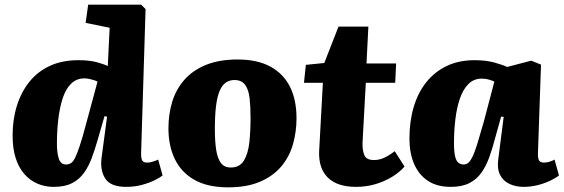

<svg xmlns="http://www.w3.org/2000/svg" viewBox="-20 -787 2416 823"><path d="M585 -135Q584 -113 588.5 -101.5Q593 -90 610 -90Q621 -90 634.5 -94Q648 -98 658 -103L677 -35Q666 -26 643 -14.5Q620 -3 588.5 5.5Q557 14 521 14Q455 14 432 -20.5Q409 -55 415 -108L439 -287L428 -289L397 -182Q386 -144 373 -109Q360 -74 340 -46Q320 -18 289 -2Q258 14 210 14Q172 14 140 0Q108 -14 84 -41.5Q60 -69 47 -110Q34 -151 34 -206Q34 -275 52.5 -334Q71 -393 106.5 -437Q142 -481 194.5 -505Q247 -529 316 -529Q362 -529 392.5 -521Q423 -513 442 -504L450 -668L347 -689L358 -767H585L604 -748ZM263 -82Q274 -82 283.5 -87.5Q293 -93 301.5 -110Q310 -127 321.5 -161Q333 -195 348 -252L398 -437Q391 -441 381 -444Q371 -447 361.5 -449Q352 -451 341 -451Q308 -451 285 -428.5Q262 -406 249 -366.5Q236 -327 230 -276.5Q224 -226 224 -171Q224 -132 232 -107Q240 -82 263 -82Z M958 16Q870 16 813.5 -16Q757 -48 729.5 -105Q702 -162 702 -237Q702 -297 718 -350Q734 -403 769.5 -444Q805 -485 862 -508.5Q919 -532 999 -532Q1083 -532 1139 -501.5Q1195 -471 1223 -415Q1251 -359 1251 -280Q1251 -223 1236 -169.5Q1221 -116 1186.5 -74.5Q1152 -33 1095.5 -8.5Q1039 16 958 16ZM969 -69Q1008 -69 1026 -99.5Q1044 -130 1049 -178.5Q1054 -227 1054 -281Q1054 -328 1050 -365Q1046 -402 1031 -423Q1016 -444 985 -444Q964 -444 948 -433Q932 -422 921.5 -397.5Q911 -373 906 -332.5Q901 -292 901 -233Q901 -182 906.5 -145.5Q912 -109 926.5 -89Q941 -69 969 -69Z M1291 -509 1370 -517 1431 -673H1559L1551 -515H1678L1674 -432H1548L1534 -176Q1533 -142 1542 -121.5Q1551 -101 1583 -101Q1606 -101 1627.5 -111Q1649 -121 1672 -139L1714 -73Q1693 -49 1661.5 -29.5Q1630 -10 1590.5 2Q1551 14 1506 14Q1426 14 1385.5 -25.5Q1345 -65 1348 -139L1364 -432H1283Z M2286 -133Q2285 -113 2289.5 -101.5Q2294 -90 2312 -90Q2323 -90 2336 -94Q2349 -98 2357 -103L2376 -35Q2364 -25 2339.5 -13Q2315 -1 2285 6.5Q2255 14 2225 14Q2191 14 2164 1.5Q2137 -11 2123.5 -37.5Q2110 -64 2116 -106L2139 -286L2128 -287L2101 -190Q2090 -148 2076.5 -111Q2063 -74 2043 -46Q2023 -18 1991.5 -2Q1960 14 1912 14Q1853 14 1814 -12Q1775 -38 1755 -84.5Q1735 -131 1735 -193Q1735 -267 1753.5 -329Q1772 -391 1808 -435.5Q1844 -480 1895.5 -504.5Q1947 -529 2014 -529Q2063 -529 2099 -519Q2135 -509 2154 -500L2257 -527L2299 -510ZM1967 -82Q1978 -82 1986.5 -88.5Q1995 -95 2004.5 -113.5Q2014 -132 2025.5 -169Q2037 -206 2054 -266L2099 -437Q2092 -441 2077 -445.5Q2062 -450 2045 -450Q2011 -450 1988 -427Q1965 -404 1951.5 -365Q1938 -326 1932 -276Q1926 -226 1926 -174Q1926 -136 1931 -116Q1936 -96 1945.5 -89Q1955 -82 1967 -82Z"/></svg>

Font: Literata ExtraBold
Style: Italic
Weight: 800
Italic angle: -2°
Designer: Latin by Veronika Burian and Jose Scaglione. Greek by Irene Vlachou. Cyrillic by Vera Evstafieva
Foundry: TypeTogether
Version: Version 3.002